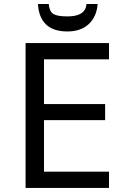

<svg xmlns="http://www.w3.org/2000/svg" viewBox="-20 -926 640 946"><path d="M517.1 0H106V-713.9H517.1V-633.8H196.8V-413.1H498V-334H196.8V-80.1H517.1ZM460.9 -906.2Q456.5 -844.2 417.5 -807.6Q378.4 -771 312 -771Q175.3 -771 167 -906.2H220.2Q223.6 -869.1 242.9 -857.2Q262.2 -845.2 313 -845.2Q401.4 -845.2 406.2 -906.2Z"/></svg>

Font: Noto Mono
Style: Regular
Weight: 400
Designer: Monotype Design Team
Foundry: Monotype Imaging Inc.
Version: Version 1.00